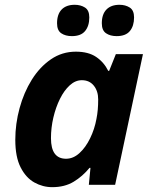

<svg xmlns="http://www.w3.org/2000/svg" viewBox="-20 -772 634 802"><path d="M198.2 9.8Q158.7 9.8 123.5 -9.8Q88.4 -29.3 66.2 -72.8Q43.9 -116.2 43.9 -188Q43.9 -254.9 61.8 -320.3Q79.6 -385.7 112.8 -439Q146 -492.2 192.6 -524.2Q239.3 -556.2 296.9 -556.2Q349.1 -556.2 381.6 -534.2Q414.1 -512.2 432.1 -476.1H436L463.9 -545.9H577.1L460.9 0H351.1L357.9 -70.8H354Q324.7 -35.2 287.4 -12.7Q250 9.8 198.2 9.8ZM255.9 -108.9Q286.1 -108.9 312 -132.6Q337.9 -156.2 356.4 -194.3Q375 -232.4 382.8 -274.9Q386.7 -294.4 388.4 -314.2Q390.1 -334 390.1 -356.9Q390.1 -391.6 371.8 -414.3Q353.5 -437 321.8 -437Q294.9 -437 271.5 -415.8Q248 -394.5 230.5 -359.1Q212.9 -323.7 202.9 -281Q192.9 -238.3 192.9 -194.8Q192.9 -108.9 255.9 -108.9ZM467.3 -621.1Q440.4 -621.1 422.9 -633.1Q405.3 -645 405.3 -674.8Q405.3 -712.4 424.6 -732.2Q443.8 -752 479 -752Q503.9 -752 522 -740.5Q540 -729 540 -699.2Q540 -663.6 522.5 -642.3Q504.9 -621.1 467.3 -621.1ZM280.3 -621.1Q253.4 -621.1 235.8 -633.1Q218.3 -645 218.3 -674.8Q218.3 -712.4 237.5 -732.2Q256.8 -752 292 -752Q316.9 -752 335 -740.5Q353 -729 353 -699.2Q353 -663.6 335.4 -642.3Q317.9 -621.1 280.3 -621.1Z"/></svg>

Font: Open Sans
Style: Bold Italic
Weight: 700
Italic angle: -12°
Designer: Monotype Design Team
Foundry: Monotype Imaging Inc.
Version: Version 3.003; ttfautohint (v1.8.4)